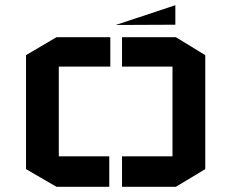

<svg xmlns="http://www.w3.org/2000/svg" viewBox="-20 -718 889 738"><path d="M80 -506 197 -575H404V-462H206V-117H400V0H197L80 -68V-506ZM769 -506 656 -575H449V-462H643V-117H449V0H656L769 -68V-506ZM654 -698V-623L425 -622Z"/></svg>

Font: Wallpoet
Style: Regular
Weight: 400
Designer: Lars Berggren
Foundry: Lars Berggren
Version: Version 1.000